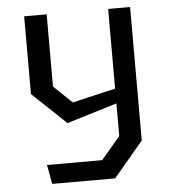

<svg xmlns="http://www.w3.org/2000/svg" viewBox="-52 -561 723 809"><g transform="rotate(-5 310.0 -157.0)"><path d="M121.3 118.8H354.7L435.2 23.5V-137.7V-158.8V-513.7H528V50.8L402.5 200H136.3ZM80 -184.7V-513.7H175.2V-208.2L252.8 -134.3L487.7 -189V-130.2L222.8 -49.5Z"/></g></svg>

Font: Monaspace Krypton Var ExLight
Style: Regular
Weight: 200
Designer: Riley Cran and the Lettermatic Team
Version: Version 1.200 (Monaspace Krypton Var)